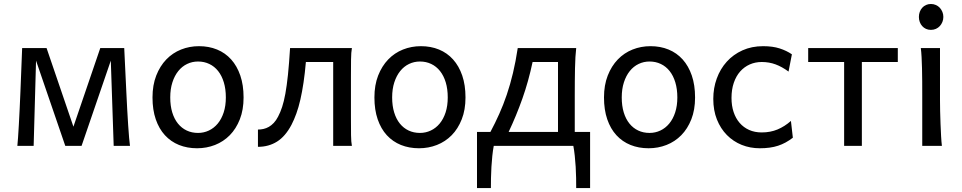

<svg xmlns="http://www.w3.org/2000/svg" viewBox="-20 -743 4901 978"><path d="M68.4 0Q69.8 -12.7 71.8 -40.8Q73.7 -68.8 75.9 -106.2Q78.1 -143.6 80.1 -187.3Q82 -231 84 -274.4Q88.4 -376.5 92.8 -498H217.3L354 -97.7L490.7 -498H612.8Q618.2 -376.5 623.5 -274.4Q625.5 -231 627.9 -187.3Q630.4 -143.6 632.8 -106.2Q635.3 -68.8 637.7 -40.8Q640.1 -12.7 642.1 0H559.1L544.4 -434.1L395.5 0H312.5L163.6 -434.1L151.4 0Z M847.2 -246.6Q847.2 -204.1 857.4 -170.4Q867.7 -136.7 886.5 -113.5Q905.3 -90.3 931.2 -78.1Q957 -65.9 988.8 -65.9Q1018.1 -65.9 1043.9 -78.1Q1069.8 -90.3 1089.1 -113.5Q1108.4 -136.7 1119.4 -170.4Q1130.4 -204.1 1130.4 -246.6Q1130.4 -289.6 1120.1 -323.5Q1109.9 -357.4 1091.1 -381.1Q1072.3 -404.8 1046.1 -417.2Q1020 -429.7 988.8 -429.7Q959 -429.7 933.1 -417.2Q907.2 -404.8 888.2 -381.1Q869.1 -357.4 858.2 -323.5Q847.2 -289.6 847.2 -246.6ZM756.8 -246.6Q756.8 -309.6 775.9 -358.2Q794.9 -406.7 827.1 -440.2Q859.4 -473.6 902.3 -490.7Q945.3 -507.8 993.7 -507.8Q1043.9 -507.8 1085.7 -490.7Q1127.4 -473.6 1157.5 -440.2Q1187.5 -406.7 1204.1 -358.2Q1220.7 -309.6 1220.7 -246.6Q1220.7 -183.6 1201.7 -135.3Q1182.6 -86.9 1150.4 -54.2Q1118.2 -21.5 1075.2 -4.6Q1032.2 12.2 983.9 12.2Q933.6 12.2 891.8 -4.6Q850.1 -21.5 820.1 -54.2Q790 -86.9 773.4 -135.3Q756.8 -183.6 756.8 -246.6Z M1538.1 -427.2Q1533.2 -370.1 1526.1 -322.5Q1519 -274.9 1510 -235.6Q1501 -196.3 1489.5 -164.6Q1478 -132.8 1464.8 -107.4Q1433.6 -48.3 1391.1 -21.7Q1348.6 4.9 1293.9 4.9V-83Q1308.1 -83 1322.3 -86.2Q1336.4 -89.4 1349.6 -96.9Q1362.8 -104.5 1374.8 -117.2Q1386.7 -129.9 1396.5 -148.9Q1408.2 -170.9 1417.2 -198.5Q1426.3 -226.1 1433.6 -266.1Q1440.9 -306.2 1446.8 -362.3Q1452.6 -418.5 1457.5 -498H1772.5Q1768.6 -477.5 1768.1 -439.7Q1767.6 -401.9 1767.6 -351.6V-146.5Q1767.6 -89.8 1768.1 -54.4Q1768.6 -19 1772.5 0H1677.2V-427.2Z M1977.5 -246.6Q1977.5 -204.1 1987.8 -170.4Q1998 -136.7 2016.8 -113.5Q2035.6 -90.3 2061.5 -78.1Q2087.4 -65.9 2119.1 -65.9Q2148.4 -65.9 2174.3 -78.1Q2200.2 -90.3 2219.5 -113.5Q2238.8 -136.7 2249.8 -170.4Q2260.7 -204.1 2260.7 -246.6Q2260.7 -289.6 2250.5 -323.5Q2240.2 -357.4 2221.4 -381.1Q2202.6 -404.8 2176.5 -417.2Q2150.4 -429.7 2119.1 -429.7Q2089.4 -429.7 2063.5 -417.2Q2037.6 -404.8 2018.6 -381.1Q1999.5 -357.4 1988.5 -323.5Q1977.5 -289.6 1977.5 -246.6ZM1887.2 -246.6Q1887.2 -309.6 1906.2 -358.2Q1925.3 -406.7 1957.5 -440.2Q1989.7 -473.6 2032.7 -490.7Q2075.7 -507.8 2124 -507.8Q2174.3 -507.8 2216.1 -490.7Q2257.8 -473.6 2287.8 -440.2Q2317.9 -406.7 2334.5 -358.2Q2351.1 -309.6 2351.1 -246.6Q2351.1 -183.6 2332 -135.3Q2313 -86.9 2280.8 -54.2Q2248.5 -21.5 2205.6 -4.6Q2162.6 12.2 2114.3 12.2Q2064 12.2 2022.2 -4.6Q1980.5 -21.5 1950.4 -54.2Q1920.4 -86.9 1903.8 -135.3Q1887.2 -183.6 1887.2 -246.6Z M2822.3 -70.8V-427.2H2692.9Q2671.9 -328.1 2640.9 -240.7Q2609.9 -153.3 2570.8 -70.8ZM2478 -70.8Q2502 -115.7 2522.9 -162.4Q2543.9 -209 2561.5 -261Q2579.1 -313 2593 -371.3Q2606.9 -429.7 2617.2 -498H2915Q2912.6 -479 2911.1 -452.4Q2909.7 -425.8 2908.9 -394.8Q2908.2 -363.8 2908 -329.1Q2907.7 -294.4 2907.7 -258.8V-70.8H2985.8V214.8H2915Q2915 191.4 2914.6 163.6Q2914.1 135.7 2912.4 106.9Q2910.6 78.1 2907.7 50.5Q2904.8 22.9 2900.4 0H2495.1Q2490.7 22.9 2487.8 50.5Q2484.9 78.1 2483.2 106.9Q2481.4 135.7 2481 163.6Q2480.5 191.4 2480.5 214.8H2409.7V-70.8Z M3147 -246.6Q3147 -204.1 3157.2 -170.4Q3167.5 -136.7 3186.3 -113.5Q3205.1 -90.3 3231 -78.1Q3256.8 -65.9 3288.6 -65.9Q3317.9 -65.9 3343.8 -78.1Q3369.6 -90.3 3388.9 -113.5Q3408.2 -136.7 3419.2 -170.4Q3430.2 -204.1 3430.2 -246.6Q3430.2 -289.6 3419.9 -323.5Q3409.7 -357.4 3390.9 -381.1Q3372.1 -404.8 3345.9 -417.2Q3319.8 -429.7 3288.6 -429.7Q3258.8 -429.7 3232.9 -417.2Q3207 -404.8 3188 -381.1Q3168.9 -357.4 3158 -323.5Q3147 -289.6 3147 -246.6ZM3056.6 -246.6Q3056.6 -309.6 3075.7 -358.2Q3094.7 -406.7 3127 -440.2Q3159.2 -473.6 3202.1 -490.7Q3245.1 -507.8 3293.5 -507.8Q3343.8 -507.8 3385.5 -490.7Q3427.2 -473.6 3457.3 -440.2Q3487.3 -406.7 3503.9 -358.2Q3520.5 -309.6 3520.5 -246.6Q3520.5 -183.6 3501.5 -135.3Q3482.4 -86.9 3450.2 -54.2Q3418 -21.5 3375 -4.6Q3332 12.2 3283.7 12.2Q3233.4 12.2 3191.7 -4.6Q3149.9 -21.5 3119.9 -54.2Q3089.8 -86.9 3073.2 -135.3Q3056.6 -183.6 3056.6 -246.6Z M3996.6 -378.4Q3963.4 -402.8 3930.7 -415Q3897.9 -427.2 3859.9 -427.2Q3827.1 -427.2 3799.1 -414.8Q3771 -402.3 3750.2 -378.9Q3729.5 -355.5 3717.8 -321.3Q3706.1 -287.1 3706.1 -244.1Q3706.1 -204.6 3716.8 -172.4Q3727.5 -140.1 3747.6 -116.9Q3767.6 -93.8 3795.9 -81.1Q3824.2 -68.4 3859.9 -68.4Q3904.3 -68.4 3940.4 -83.5Q3976.6 -98.6 4008.8 -127L4018.6 -41.5Q4000 -27.3 3981.7 -17.3Q3963.4 -7.3 3943.4 -0.7Q3923.3 5.9 3900.4 9Q3877.4 12.2 3850.1 12.2Q3800.8 12.2 3757.8 -5.1Q3714.8 -22.5 3682.6 -55.2Q3650.4 -87.9 3631.8 -134.3Q3613.3 -180.7 3613.3 -239.3Q3613.3 -294.4 3631.1 -343.3Q3648.9 -392.1 3681.9 -428.7Q3714.8 -465.3 3762 -486.6Q3809.1 -507.8 3867.2 -507.8Q3916 -507.8 3951.4 -496.3Q3986.8 -484.9 4013.7 -466.3Z M4553.2 -427.2H4370.1V0H4279.8V-427.2H4096.7V-498H4553.2Z M4660.6 -656.7Q4660.6 -670.4 4665 -682.4Q4669.4 -694.3 4677.5 -703.4Q4685.5 -712.4 4696.8 -717.5Q4708 -722.7 4721.7 -722.7Q4735.4 -722.7 4747.1 -717.5Q4758.8 -712.4 4767.1 -703.4Q4775.4 -694.3 4780.3 -682.4Q4785.2 -670.4 4785.2 -656.7Q4785.2 -643.1 4780.3 -631.1Q4775.4 -619.1 4767.1 -610.1Q4758.8 -601.1 4747.1 -595.9Q4735.4 -590.8 4721.7 -590.8Q4708 -590.8 4696.8 -595.9Q4685.5 -601.1 4677.5 -610.1Q4669.4 -619.1 4665 -631.1Q4660.6 -643.1 4660.6 -656.7ZM4768.1 -231.9Q4768.1 -208.5 4768.8 -176.5Q4769.5 -144.5 4770.8 -111.8Q4772 -79.1 4773.7 -49.3Q4775.4 -19.5 4777.8 0H4677.7V-258.8Q4677.7 -294.4 4677.5 -329.1Q4677.2 -363.8 4676.5 -394.8Q4675.8 -425.8 4674.3 -452.4Q4672.9 -479 4670.4 -498H4768.1Z"/></svg>

Font: Andika Cyr
Style: Regular
Weight: 400
Designer: Victor Gaultney, Annie Olsen, Julie Remington, Don Collingsworth, Eric Hays, Becca Hirsbrunner
Foundry: SIL International
Version: Version 5.000